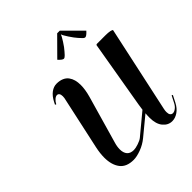

<svg xmlns="http://www.w3.org/2000/svg" viewBox="-280 -1247 1437 1437"><g transform="rotate(-45 438.5 -528.5)"><path d="M592.3 -1065.9 732.9 -925.3Q706.1 -895.5 692.9 -895.5Q685.1 -895.5 676.8 -903.1Q668.5 -910.6 651.4 -930.2Q631.3 -952.6 606.7 -990.2Q582 -1027.8 579.6 -1039.1H577.6Q575.2 -1027.8 551 -990Q526.9 -952.1 506.8 -930.2Q494.1 -916 489.3 -910.6Q484.4 -905.3 477.8 -900.4Q471.2 -895.5 465.8 -895.5Q452.1 -895.5 425.3 -925.3L564.9 -1065.9ZM175.3 -699.2 185.1 -718.8Q207 -761.2 235.6 -782Q264.2 -802.7 294.9 -802.7Q327.6 -802.7 351.8 -792.2Q376 -781.7 389.9 -762.7Q403.8 -743.7 410.2 -720Q416.5 -696.3 416.5 -667Q416.5 -619.1 399.4 -558.1L292 -183.6Q281.7 -149.4 281.7 -120.1Q281.7 -83.5 299.3 -62.7Q316.9 -42 353.5 -42Q372.1 -42 402.8 -52.2Q433.6 -62.5 448.7 -74.7L611.8 -210Q614.3 -232.9 618.7 -257.8L710.4 -794.4Q710.4 -796.4 712.9 -797.6Q715.3 -798.8 717.8 -799.3L720.2 -799.8H811Q837.9 -799.8 857.7 -795.9Q877.4 -792 877.4 -785.2Q877.4 -784.7 877 -784.2L729.5 -100.6Q726.1 -85 726.1 -70.8Q726.1 -50.3 733.9 -40.3Q741.7 -30.3 754.9 -30.3Q770 -30.3 786.6 -43Q803.2 -55.7 814 -76.7L842.3 -131.8L851.1 -127.4L822.8 -72.3Q802.7 -33.2 772.2 -12.2Q741.7 8.8 709.5 8.8Q666.5 8.8 636.7 -27.3Q606.9 -63.5 606.9 -129.4Q606.9 -155.3 608.9 -175.3L464.4 -56.2Q426.3 -24.9 380.1 -7.8Q334 9.3 300.3 9.3Q225.1 9.3 190.4 -36.4Q155.8 -82 155.8 -158.7Q155.8 -203.1 167.5 -257.8L256.3 -666Q261.7 -685.5 261.7 -702.6Q261.7 -721.2 254.9 -730.7Q248 -740.2 236.8 -740.2Q224.1 -740.2 209.5 -728Q194.8 -715.8 184.1 -694.8Z"/></g></svg>

Font: QumpellkaNo12
Style: Regular
Weight: 500
Designer: gluk (gluksza@wp.pl)
Foundry: gluk (gluksza@wp.pl)
Version: Version 00.480